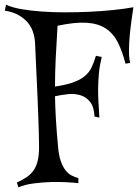

<svg xmlns="http://www.w3.org/2000/svg" viewBox="-80 -766 583 811"><path d="M68.4 -580.1Q65.4 -644.5 29.3 -679.2Q-6.8 -713.9 -59.6 -720.7L-54.7 -746.1Q-29.3 -734.4 9.8 -727.5Q48.8 -720.7 96.2 -717.3Q143.6 -713.9 195.8 -713.9Q248 -713.9 299.3 -716.3Q350.6 -718.8 397.9 -723.6Q445.3 -728.5 483.4 -735.4Q479.5 -710 475.1 -677.7Q470.7 -645.5 467.8 -613.3Q464.8 -581.1 464.8 -551.3Q464.8 -521.5 469.7 -500L450.2 -497.1Q436.5 -549.8 417.5 -587.4Q398.4 -625 366.2 -646Q334 -667 285.2 -669.9Q236.3 -672.9 163.1 -657.2Q158.2 -579.1 155.3 -518.6Q152.3 -458 152.3 -400.4Q199.2 -407.2 229 -418Q258.8 -428.7 277.3 -443.8Q295.9 -459 306.2 -480Q316.4 -501 325.2 -530.3L349.6 -525.4Q340.8 -488.3 337.9 -457Q335 -425.8 334.5 -395.5Q334 -365.2 335.9 -334.5Q337.9 -303.7 339.8 -269.5L319.3 -273.4Q317.4 -314.5 300.8 -335.4Q284.2 -356.4 259.8 -363.8Q235.4 -371.1 207 -368.2Q178.7 -365.2 152.3 -359.4Q153.3 -311.5 156.2 -261.2Q159.2 -210.9 165 -148.4Q168 -111.3 176.3 -86.9Q184.6 -62.5 196.3 -47.4Q208 -32.2 222.2 -24.9Q236.3 -17.6 251 -13.7V7.8Q237.3 5.9 205.6 3.9Q173.8 2 136.7 2.9Q99.6 3.9 62 8.8Q24.4 13.7 -2 25.4L-8.8 4.9Q15.6 -5.9 33.2 -18.1Q50.8 -30.3 62.5 -47.4Q74.2 -64.5 79.6 -88.4Q85 -112.3 85 -146.5Q85 -168.9 84 -204.1Q83 -239.3 81.5 -280.3Q80.1 -321.3 78.1 -365.2Q76.2 -409.2 74.2 -449.7Q72.3 -490.2 70.8 -524.4Q69.3 -558.6 68.4 -580.1Z"/></svg>

Font: Mystery Quest
Style: Regular
Weight: 400
Designer: Squid
Foundry: Font Diner, Inc DBA Sideshow
Version: Version 1.000